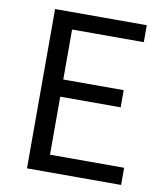

<svg xmlns="http://www.w3.org/2000/svg" viewBox="-82 -802 754 870"><g transform="rotate(10 294.5 -366.5)"><path d="M101 0V-733H523V-655H193V-425H471V-346H193V-79H534V0Z"/></g></svg>

Font: Noto Sans TC Thin
Style: Regular
Weight: 400
Version: Version 2.004-H2;hotconv 1.0.118;makeotfexe 2.5.65603